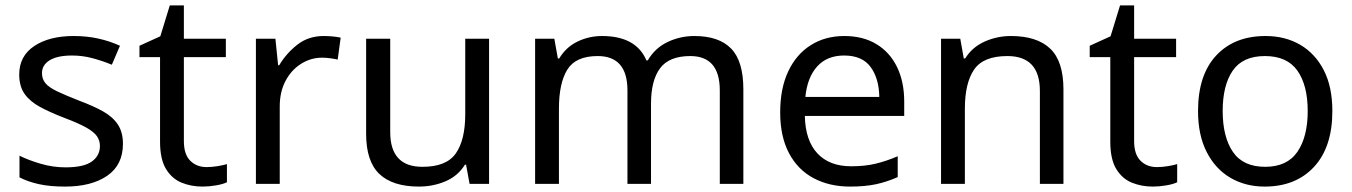

<svg xmlns="http://www.w3.org/2000/svg" viewBox="-20 -679 4994 709"><path d="M434 -148Q434 -70 376 -30Q318 10 220 10Q164 10 123.5 1Q83 -8 52 -24V-104Q84 -88 129.5 -74.5Q175 -61 222 -61Q289 -61 319 -82.5Q349 -104 349 -140Q349 -160 338 -176Q327 -192 298.5 -208Q270 -224 217 -244Q165 -264 128 -284Q91 -304 71 -332Q51 -360 51 -404Q51 -472 106.5 -509Q162 -546 252 -546Q301 -546 343.5 -536.5Q386 -527 423 -510L393 -440Q359 -454 322 -464Q285 -474 246 -474Q192 -474 163.5 -456.5Q135 -439 135 -409Q135 -387 148 -371.5Q161 -356 191.5 -341.5Q222 -327 273 -307Q324 -288 360 -268Q396 -248 415 -219.5Q434 -191 434 -148Z M743 -62Q763 -62 784 -65.5Q805 -69 818 -73V-6Q804 1 778 5.5Q752 10 728 10Q686 10 650.5 -4.5Q615 -19 593 -55Q571 -91 571 -156V-468H495V-510L572 -545L607 -659H659V-536H814V-468H659V-158Q659 -109 682.5 -85.5Q706 -62 743 -62Z M1175 -546Q1190 -546 1207.5 -544.5Q1225 -543 1238 -540L1227 -459Q1214 -462 1198.5 -464Q1183 -466 1169 -466Q1128 -466 1092 -443.5Q1056 -421 1034.5 -380.5Q1013 -340 1013 -286V0H925V-536H997L1007 -438H1011Q1037 -482 1078 -514Q1119 -546 1175 -546Z M1786 -536V0H1714L1701 -71H1697Q1671 -29 1625 -9.5Q1579 10 1527 10Q1430 10 1381 -36.5Q1332 -83 1332 -185V-536H1421V-191Q1421 -63 1540 -63Q1629 -63 1663.5 -113Q1698 -163 1698 -257V-536Z M2544 -546Q2635 -546 2680 -499.5Q2725 -453 2725 -349V0H2638V-345Q2638 -472 2529 -472Q2451 -472 2417.5 -427Q2384 -382 2384 -296V0H2297V-345Q2297 -472 2187 -472Q2106 -472 2075 -422Q2044 -372 2044 -278V0H1956V-536H2027L2040 -463H2045Q2070 -505 2112.5 -525.5Q2155 -546 2203 -546Q2329 -546 2367 -456H2372Q2399 -502 2445.5 -524Q2492 -546 2544 -546Z M3098 -546Q3167 -546 3216.5 -516Q3266 -486 3292.5 -431.5Q3319 -377 3319 -304V-251H2952Q2954 -160 2998.5 -112.5Q3043 -65 3123 -65Q3174 -65 3213.5 -74.5Q3253 -84 3295 -102V-25Q3254 -7 3214 1.5Q3174 10 3119 10Q3043 10 2984.5 -21Q2926 -52 2893.5 -113.5Q2861 -175 2861 -264Q2861 -352 2890.5 -415Q2920 -478 2973.5 -512Q3027 -546 3098 -546ZM3097 -474Q3034 -474 2997.5 -433.5Q2961 -393 2954 -321H3227Q3226 -389 3195 -431.5Q3164 -474 3097 -474Z M3713 -546Q3809 -546 3858 -499.5Q3907 -453 3907 -349V0H3820V-343Q3820 -472 3700 -472Q3611 -472 3577 -422Q3543 -372 3543 -278V0H3455V-536H3526L3539 -463H3544Q3570 -505 3616 -525.5Q3662 -546 3713 -546Z M4252 -62Q4272 -62 4293 -65.5Q4314 -69 4327 -73V-6Q4313 1 4287 5.5Q4261 10 4237 10Q4195 10 4159.5 -4.5Q4124 -19 4102 -55Q4080 -91 4080 -156V-468H4004V-510L4081 -545L4116 -659H4168V-536H4323V-468H4168V-158Q4168 -109 4191.5 -85.5Q4215 -62 4252 -62Z M4900 -269Q4900 -136 4832.5 -63Q4765 10 4650 10Q4579 10 4523.5 -22.5Q4468 -55 4436 -117.5Q4404 -180 4404 -269Q4404 -402 4471 -474Q4538 -546 4653 -546Q4726 -546 4781.5 -513.5Q4837 -481 4868.5 -419.5Q4900 -358 4900 -269ZM4495 -269Q4495 -174 4532.5 -118.5Q4570 -63 4652 -63Q4733 -63 4771 -118.5Q4809 -174 4809 -269Q4809 -364 4771 -418Q4733 -472 4651 -472Q4569 -472 4532 -418Q4495 -364 4495 -269Z"/></svg>

Font: Noto Sans Nag Mundari
Style: Regular
Weight: 400
Designer: Muthu Nedumaran
Version: Version 1.000; ttfautohint (v1.8.4.7-5d5b)